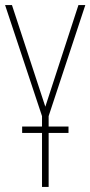

<svg xmlns="http://www.w3.org/2000/svg" viewBox="-20 -734 355 754"><path d="M145 0V-212H67V-237H145V-278L0 -714H27L158 -315L288 -714H315L171 -278V-237H249V-212H171V0Z"/></svg>

Font: Noto Sans ExtraCondensed Thin
Style: Regular
Weight: 100
Width: 2
Designer: Monotype Design Team
Foundry: Monotype Imaging Inc.
Version: Version 2.013; ttfautohint (v1.8.4.7-5d5b)